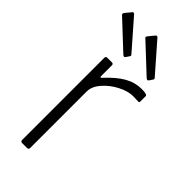

<svg xmlns="http://www.w3.org/2000/svg" viewBox="-241 -798 844 844"><g transform="rotate(45 181.0 -376.0)"><path d="M88 -10C88 -3.3 91.3 0 98 0H127C134.3 0 138 -3.3 138 -10V-361C138 -381.7 146.7 -402 164 -422C181.3 -442 202.5 -458.5 227.5 -471.5C252.5 -484.5 275.7 -491 297 -491L331 -490C334.3 -490 336 -492 336 -496V-529C336 -533 333.3 -535.8 328 -537.5C322.7 -539.2 313.7 -540 301 -540C274.3 -540 248.5 -533 223.5 -519C198.5 -505 171.7 -482.3 143 -451C140.3 -448.3 138.3 -447.3 137 -448C135.7 -448.7 135 -450.7 135 -454V-521C135 -527 132 -530 126 -530H97C91 -530 88 -526.7 88 -520ZM39 -752C37 -752 35.3 -751.3 34 -750L10 -721C8 -717.7 7.2 -715 7.5 -713C7.8 -711 9.7 -708.7 13 -706L138 -589C142 -586.3 144.7 -585 146 -585C147.3 -585 149.3 -586.3 152 -589L162 -604C164 -606 164.8 -608 164.5 -610C164.2 -612 163.3 -613.7 162 -615L44 -750C42.7 -751.3 41 -752 39 -752ZM184 -752C182 -752 180.3 -751.3 179 -750L155 -721C153 -717.7 152 -715 152 -713C152 -711 154 -708.7 158 -706L283 -589C287 -586.3 289.7 -585 291 -585C292.3 -585 294.3 -586.3 297 -589L307 -604C309 -606 309.8 -608 309.5 -610C309.2 -612 308.3 -613.7 307 -615L189 -750C187.7 -751.3 186 -752 184 -752Z"/></g></svg>

Font: Libre Franklin ExtraLight
Style: Regular
Weight: 275
Designer: Pablo Impallari, Rodrigo Fuenzalida
Foundry: Impallari Type
Version: Version 1.002; ttfautohint (v1.5)